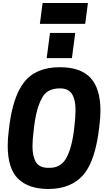

<svg xmlns="http://www.w3.org/2000/svg" viewBox="-20 -1238 713 1271"><path d="M562 -1080ZM544 -1080H244L262 -1218H562ZM478 -853ZM456 -853H289L311 -1020H478ZM300 13Q170 13 100.5 -54Q31 -121 31 -274Q31 -320 38 -374Q61 -592 138.5 -692.5Q216 -793 376 -793Q515 -793 580 -721.5Q645 -650 645 -506Q645 -460 638 -406Q613 -174 531.5 -80.5Q450 13 300 13ZM309 -127Q383 -127 419 -192Q459 -264 473 -406Q480 -465 480 -511Q480 -578 456.5 -615.5Q433 -653 377 -653Q290 -653 258 -589Q217 -516 203 -374Q195 -315 195 -269Q195 -203 218 -165Q241 -127 299 -127Z"/></svg>

Font: Tanohe Sans
Style: Bold Italic
Weight: 700
Designer: Village Type and Design LLC & Cristiano Sobral
Foundry: Cooper Hewitt Smithsonian Design Museum
Version: Version 1.00;September 29, 2021;FontCreator 13.0.0.2655 64-b